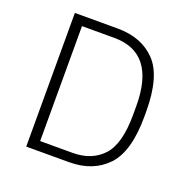

<svg xmlns="http://www.w3.org/2000/svg" viewBox="-123 -806 917 926"><g transform="rotate(20 336.0 -343.0)"><path d="M593 -356V-331Q593 -151 521 -75.5Q449 0 327 0H107V-686H327Q450 -686 521.5 -611.5Q593 -537 593 -356ZM161 -48H327Q425 -48 482 -109Q539 -170 539 -322V-365Q539 -638 327 -638H161Z"/></g></svg>

Font: Chivo Thin
Style: Regular
Weight: 100
Designer: Hector Gatti
Foundry: Omnibus-Type
Version: Version 1.007